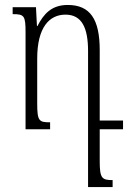

<svg xmlns="http://www.w3.org/2000/svg" viewBox="-20 -521 522 774"><path d="M382 129V0H476V-35H382V-319C382 -444 343 -501 253 -501C188 -501 156 -465 131 -416H129L125 -492H31V-464C78 -464 83 -458 83 -390V0H182V-28C138 -28 130 -32 130 -103V-285C130 -411 179 -462 244 -462C311 -462 335 -407 335 -315V233H434V205C391 205 382 198 382 129Z"/></svg>

Font: Noto Serif Armenian ExtraCondensed Light
Style: Regular
Weight: 300
Width: 2
Designer: Monotype Design Team
Foundry: Monotype Imaging Inc.
Version: Version 2.008